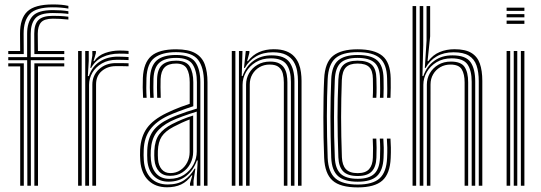

<svg xmlns="http://www.w3.org/2000/svg" viewBox="-20 -827 2411 855"><path d="M101.8 0 101 -558.8H16.8V-572.5H100.8V-676.8Q100.8 -728.2 125 -755.1Q149.2 -782 215.2 -782Q234.8 -782 251.9 -780.8Q269 -779.5 284.5 -777V-764.8Q270.8 -767 253.9 -768Q237 -769 215.2 -769Q157 -769 136.9 -744.9Q116.8 -720.8 116.8 -676.8V-572.5H266.2V-558.8H117L117.5 0ZM70 0V-531.2H16.8V-545H86V0ZM133 0V-545H266.2V-531.2H149.2V0ZM16.8 -586.2V-600H69.8L69.2 -676.8Q68.8 -744.8 101.8 -776Q134.8 -807.2 215.2 -807.2Q235.5 -807.2 252.6 -805.8Q269.8 -804.2 284.5 -800.8V-788.8Q268.2 -791.8 250.9 -793.1Q233.5 -794.5 215.2 -794.5Q140.5 -794.5 112.8 -764.9Q85 -735.2 85.2 -676.8L85.8 -586.2ZM133 -586.2 132.5 -676.8Q132.2 -718.5 150.9 -737.5Q169.5 -756.5 215.2 -756.5Q232 -756.5 248.4 -755.8Q264.8 -755 284.5 -752.5V-740Q264.2 -742.2 247 -743Q229.8 -743.8 215.2 -743.8Q177 -743.8 162.6 -727.1Q148.2 -710.5 148.2 -676.8L149 -600H266.2V-586.2Z M359.5 0V-600H375.2V-556L371.2 -488.2H375.8Q390 -530.5 423.9 -552.6Q457.8 -574.8 505 -574.8Q517.5 -574.8 531.4 -574.1Q545.2 -573.5 552.5 -573V-559.5Q543 -560 527.9 -560.4Q512.8 -560.8 501 -560.8Q462 -560.8 434 -544.6Q406 -528.5 391.2 -503Q376.5 -477.5 376.5 -449V0ZM327.8 0V-600H343.8V0ZM391.2 0V-450Q391.2 -491.5 421.1 -518.8Q451 -546 495.8 -546Q510.5 -546 525.5 -545.9Q540.5 -545.8 552.5 -545.2V-531.8Q540.8 -532.2 525.6 -532.4Q510.5 -532.5 495.8 -532.5Q459.2 -532.5 433.5 -510.9Q407.8 -489.2 407.8 -451V0ZM382.2 -524.5 391.2 -579.5V-600H407V-590.5L396.5 -554.8H399.5Q417.2 -580.2 448.4 -591.1Q479.5 -602 512.2 -602Q520.5 -602 531.5 -601.6Q542.5 -601.2 552.5 -600.2V-586.8Q544.5 -587.5 533.8 -587.9Q523 -588.2 511.8 -588.2Q468.8 -588.2 436.1 -572.4Q403.5 -556.5 385.8 -524.5Z M888.2 0V-460.8Q888.2 -526.2 862.1 -560.5Q836 -594.8 764.2 -594.8Q702.5 -594.8 668.8 -570.1Q635 -545.5 632.2 -479.5Q631.2 -456.5 631.4 -435.2Q631.5 -414 633 -391.5H617.2Q615.8 -416.5 615.5 -437Q615.2 -457.5 616.2 -480Q619.2 -548 654 -577.8Q688.8 -607.5 764.2 -607.5Q819.2 -607.5 849.6 -590.2Q880 -573 892 -540.1Q904 -507.2 904 -460.8V0ZM734.2 -30.5Q772.2 -30.5 799.6 -48.5Q827 -66.5 841.6 -94.4Q856.2 -122.2 856.2 -151.8V-330Q825.2 -320.5 793.6 -309Q762 -297.5 740.2 -286.8Q697.2 -265.2 675.9 -236Q654.5 -206.8 651.5 -157.5Q650.8 -144.8 651 -135Q651.2 -125.2 652.2 -113.5Q656 -74.8 677.1 -52.6Q698.2 -30.5 734.2 -30.5ZM737 -44Q706.2 -44 688.4 -63.5Q670.5 -83 667.8 -115.5Q667 -124.8 666.9 -135Q666.8 -145.2 667.2 -155.8Q669.5 -202.5 689.1 -228.8Q708.8 -255 746 -274.2Q770.2 -286.5 792.5 -295.6Q814.8 -304.8 840.2 -312.5V-150.8Q840.2 -123.2 827.8 -98.9Q815.2 -74.5 792.1 -59.2Q769 -44 737 -44ZM738.5 -56.2Q763.8 -56.2 783.1 -69.1Q802.5 -82 813.5 -103.4Q824.5 -124.8 824.5 -149.5V-295Q806 -288 788.8 -280.1Q771.5 -272.2 752.5 -262.2Q716 -243 700.2 -219Q684.5 -195 683 -155Q682.8 -145.2 682.9 -135.5Q683 -125.8 683.8 -116.8Q685.8 -90 700 -73.1Q714.2 -56.2 738.5 -56.2ZM723.5 7Q672.5 7 640.9 -23.5Q609.2 -54 604.8 -110.5Q603.8 -123.5 603.6 -135.6Q603.5 -147.8 604 -161.2Q607.2 -218.5 634.4 -256.5Q661.5 -294.5 722.2 -323.8Q737 -331 752.1 -337.5Q767.2 -344 785 -350.8Q802.8 -357.5 824.8 -364.8V-460.8Q824.8 -499 812 -521.5Q799.2 -544 764.2 -544Q729.5 -544 713.1 -527.1Q696.8 -510.2 695.2 -475.2Q694.8 -462 694.8 -438.9Q694.8 -415.8 695.8 -391.5H680Q679 -414 679 -437.4Q679 -460.8 679.5 -476Q681.2 -519.8 702.4 -538.2Q723.5 -556.8 764.2 -556.8Q809.8 -556.8 825.2 -530.5Q840.8 -504.2 840.8 -460.8V-354Q809.5 -343.8 779.8 -332.6Q750 -321.5 728.2 -311.5Q675.8 -286.8 648.9 -250.6Q622 -214.5 620 -160.2Q619.5 -148 619.5 -136.1Q619.5 -124.2 620.5 -111.8Q624.5 -62 652.2 -33.8Q680 -5.5 727 -5.5Q771.2 -5.5 799.8 -24.5Q828.2 -43.5 846.5 -76H850L841.8 -21.2V0H826.2L826 -10.2L836.5 -45.8H833.2Q813.2 -18 786.5 -5.5Q759.8 7 723.5 7ZM856.5 0V-44.8L860.5 -112.5H856.8Q841.8 -69.5 809.8 -43.8Q777.8 -18 730.2 -18Q690.2 -18 665.1 -43Q640 -68 636.2 -112.5Q635.5 -124.8 635.4 -135.6Q635.2 -146.5 635.8 -159.2Q638.2 -211.5 661.4 -243.5Q684.5 -275.5 734.5 -299.2Q749.2 -306.2 769.5 -314.1Q789.8 -322 812.2 -329.6Q834.8 -337.2 856.8 -343.5V-460.8Q856.8 -510.8 838 -540Q819.2 -569.2 764.2 -569.2Q714.5 -569.2 690 -548Q665.5 -526.8 663.5 -476.5Q663 -461.5 663 -438.2Q663 -415 664.5 -391.5H648.8Q647.5 -413.5 647.2 -437Q647 -460.5 647.8 -476.8Q650 -532.5 677.4 -557.4Q704.8 -582.2 764.2 -582.2Q826.5 -582.2 849.4 -550.9Q872.2 -519.5 872.2 -460.8V0Z M1307 0V-464.8Q1307 -487 1303.2 -509.8Q1299.5 -532.5 1288.1 -551.6Q1276.8 -570.8 1254.4 -582.5Q1232 -594.2 1195 -594.2Q1151.5 -594.2 1119.9 -575.5Q1088.2 -556.8 1070.2 -524.5H1066.5L1074.5 -600H1090.5V-591.8L1080.5 -554.8H1084Q1105 -582.5 1133.9 -595.1Q1162.8 -607.8 1199 -607.8Q1231.8 -607.8 1253.9 -599.2Q1276 -590.8 1289.6 -576.1Q1303.2 -561.5 1310.5 -543.2Q1317.8 -525 1320.2 -505.2Q1322.8 -485.5 1322.8 -467V0ZM1012.2 0V-600H1028.2V0ZM1075.8 0V-450Q1075.8 -477.5 1089.1 -500.9Q1102.5 -524.2 1126.6 -538.5Q1150.8 -552.8 1182.8 -552.8Q1207.8 -552.8 1223 -544.8Q1238.2 -536.8 1246.2 -523.5Q1254.2 -510.2 1257 -493.9Q1259.8 -477.5 1259.8 -460.5V0H1244V-459.8Q1244 -480.8 1239.5 -498.9Q1235 -517 1221.4 -528.2Q1207.8 -539.5 1180.8 -539.5Q1155.8 -539.5 1135.6 -527.9Q1115.5 -516.2 1103.9 -496.2Q1092.2 -476.2 1092.2 -451L1091.5 0ZM1044 0V-600H1059.8L1056.5 -488.2H1060.2Q1075 -531.5 1108.8 -556.1Q1142.5 -580.8 1190.5 -580.5Q1247.5 -580.2 1269.4 -549.5Q1291.2 -518.8 1291.2 -464V0H1275.5V-462.5Q1275.5 -513.2 1255.8 -540.2Q1236 -567.2 1186.2 -567.2Q1147.5 -567.2 1119.2 -550.1Q1091 -533 1075.6 -506.1Q1060.2 -479.2 1060.2 -449.2V0Z M1573 7.5Q1495 7.5 1460.8 -23.2Q1426.5 -54 1423.5 -123.8Q1421.5 -168.5 1420.8 -213.8Q1420 -259 1420 -303.5Q1420 -348 1420.8 -391.2Q1421.5 -434.5 1423.5 -475.8Q1426.8 -549.2 1463.2 -578.4Q1499.8 -607.5 1572.2 -607.5Q1647 -607.5 1682.6 -578.5Q1718.2 -549.5 1719.8 -478.5Q1720 -460 1720 -436.6Q1720 -413.2 1718.8 -391.5H1703.5Q1704.8 -410 1704.6 -431.8Q1704.5 -453.5 1703.8 -478Q1702.5 -540.8 1671.9 -567.8Q1641.2 -594.8 1572.2 -594.8Q1504 -594.8 1473.1 -567Q1442.2 -539.2 1439.2 -474.8Q1437.5 -437 1436.6 -395.8Q1435.8 -354.5 1435.6 -310.5Q1435.5 -266.5 1436.5 -219.8Q1437.5 -173 1439.2 -123.8Q1442 -59.8 1473.8 -32.5Q1505.5 -5.2 1573 -5.2Q1640.5 -5.2 1670.8 -33Q1701 -60.8 1703.8 -123.5Q1705 -148.2 1704.6 -169.6Q1704.2 -191 1702.8 -209.8H1718.8Q1720.2 -191.5 1720.6 -170Q1721 -148.5 1719.8 -123Q1716.8 -53.2 1682.6 -22.9Q1648.5 7.5 1573 7.5ZM1573 -17.8Q1514.5 -17.8 1486 -42.2Q1457.5 -66.8 1455 -124.5Q1453.2 -173.2 1452.4 -219Q1451.5 -264.8 1451.5 -307.9Q1451.5 -351 1452.5 -392.4Q1453.5 -433.8 1455 -473.8Q1457.5 -533.5 1485.9 -557.9Q1514.2 -582.2 1572.2 -582.2Q1632.2 -582.2 1659.6 -558.4Q1687 -534.5 1688 -477.5Q1688.5 -454.2 1688.5 -433.4Q1688.5 -412.5 1687.5 -391.5H1671.8Q1673 -410.5 1672.9 -432.5Q1672.8 -454.5 1672.2 -477.2Q1671.2 -528 1647 -548.6Q1622.8 -569.2 1572.2 -569.2Q1520 -569.2 1496.6 -546.8Q1473.2 -524.2 1471 -473Q1469.2 -431 1468.4 -389.5Q1467.5 -348 1467.4 -305.4Q1467.2 -262.8 1468.1 -218.2Q1469 -173.8 1471 -125.5Q1473 -75.8 1496.9 -53.2Q1520.8 -30.8 1573 -30.8Q1623.2 -30.8 1646.6 -53Q1670 -75.2 1672.2 -124.2Q1673.2 -146 1673.1 -167Q1673 -188 1671.2 -209.8H1687Q1688.5 -189.2 1688.9 -169.4Q1689.2 -149.5 1688 -123.8Q1685.5 -68.5 1658.8 -43.1Q1632 -17.8 1573 -17.8ZM1573 -43.2Q1528.5 -43.2 1508.5 -63.6Q1488.5 -84 1486.8 -126.2Q1485 -175.2 1484 -219.1Q1483 -263 1483 -304.2Q1483 -345.5 1484 -387Q1485 -428.5 1486.8 -473Q1488.8 -517.8 1508.6 -537.2Q1528.5 -556.8 1572.2 -556.8Q1616.2 -556.8 1635.9 -538.4Q1655.5 -520 1656.2 -476.2Q1656.8 -459.2 1657 -436.5Q1657.2 -413.8 1655.8 -391.5H1639.8Q1641.2 -414 1641 -434.5Q1640.8 -455 1640.5 -476.2Q1640 -512.5 1624.1 -528.2Q1608.2 -544 1572.2 -544Q1536.8 -544 1520.4 -527.1Q1504 -510.2 1502.2 -470.5Q1500.8 -428.8 1499.9 -388Q1499 -347.2 1499 -305.5Q1499 -263.8 1499.9 -219.6Q1500.8 -175.5 1502.5 -126.8Q1504 -91.2 1520.5 -73.6Q1537 -56 1573 -56Q1608 -56 1623.8 -74Q1639.5 -92 1640.5 -125.5Q1641.5 -148.2 1641.2 -168.4Q1641 -188.5 1639.8 -209.8H1655.8Q1656.8 -190.2 1657 -168.9Q1657.2 -147.5 1656.2 -125Q1654.8 -83.5 1635.2 -63.4Q1615.8 -43.2 1573 -43.2Z M2112 0V-464.8Q2112 -506.5 2102.1 -535.4Q2092.2 -564.2 2067.9 -579.2Q2043.5 -594.2 2000 -594.2Q1956.2 -594.2 1924.8 -575.9Q1893.2 -557.5 1875.2 -524.5H1871.8L1879.5 -645.8V-800H1895.5V-665.2L1884 -554.8H1887.2Q1907.8 -582.8 1937.8 -595.2Q1967.8 -607.8 2004 -607.8Q2052.2 -607.8 2079.1 -591.4Q2106 -575 2116.9 -543.6Q2127.8 -512.2 2127.8 -467V0ZM1817.2 0V-800H1833.2V0ZM1880.8 0V-450Q1880.8 -477.5 1894.1 -500.9Q1907.5 -524.2 1931.6 -538.5Q1955.8 -552.8 1987.8 -552.8Q2033 -552.8 2048.9 -528.8Q2064.8 -504.8 2064.8 -460.5V0H2049V-459.8Q2049 -497 2036.2 -518.2Q2023.5 -539.5 1985.8 -539.5Q1960.8 -539.5 1940.6 -527.9Q1920.5 -516.2 1908.9 -496.2Q1897.2 -476.2 1897.2 -451L1896.5 0ZM1849 0V-800H1864.8V-625.8L1861.2 -488.2H1865.2Q1880 -531.5 1913.8 -556.1Q1947.5 -580.8 1995.5 -580.5Q2054.8 -580.2 2075.5 -550.1Q2096.2 -520 2096.2 -464V0H2080.5V-462.5Q2080.5 -513 2061.9 -540.1Q2043.2 -567.2 1991.2 -567.2Q1952.5 -567.2 1924.2 -550.1Q1896 -533 1880.6 -506.1Q1865.2 -479.2 1865.2 -449.2V0Z M2236 -778.5V-793H2315.2V-778.5ZM2236 -720.8V-735.2H2315.2V-720.8ZM2236 -749.8V-764H2315.2V-749.8ZM2299.5 0V-600H2315.2V0ZM2236 0V-600H2252V0ZM2267.8 0V-600H2283.5V0Z"/></svg>

Font: Big Shoulders Inline Text Thin
Style: Regular
Weight: 400
Version: Version 2.002